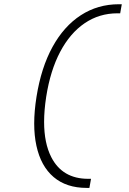

<svg xmlns="http://www.w3.org/2000/svg" viewBox="-20 -812 626 929"><path d="M569.3 -791.5 561.5 -747.6H548.3Q460 -747.6 389.4 -699.5Q318.8 -651.4 271.2 -561.3Q223.6 -471.2 203.6 -344.2Q193.4 -277.8 193.4 -222.2Q193.4 -119.6 228 -51.8Q281.7 53.2 406.7 53.2H420.4L412.6 97.2H399.4Q301.3 97.2 239.5 44.7Q177.7 -7.8 156.2 -106.9Q145.5 -155.8 145.5 -214.4Q145.5 -273.9 156.7 -344.2Q179.2 -484.9 234.1 -585Q289.1 -685.1 371.1 -738.3Q453.1 -791.5 555.7 -791.5Z"/></svg>

Font: CaskaydiaCove NF ExtraLight
Style: Italic
Weight: 200
Italic angle: -10°
Designer: Aaron Bell
Foundry: Saja Typeworks
Version: Version 2111.001; VTT 6.35;Nerd Fonts 3.2.1